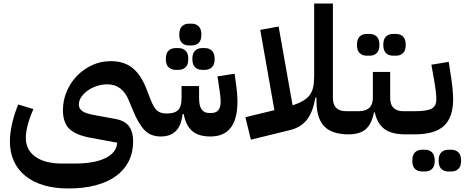

<svg xmlns="http://www.w3.org/2000/svg" viewBox="-20 -760 2628 1086"><path d="M367 306Q289 306 228 288Q167 270 124 235.5Q81 201 58.5 151.5Q36 102 36 39Q36 -6 48.5 -61Q61 -116 83 -169L169 -143Q150 -101 138 -57.5Q126 -14 126 19Q126 88 180 126.5Q234 165 330 165H404Q513 165 576 134.5Q639 104 643 47L491 19Q409 4 372.5 -31Q336 -66 336 -137Q336 -192 357 -242Q378 -292 414.5 -330Q451 -368 500 -391Q549 -414 604 -414Q680 -415 729 -376Q778 -337 810 -253L833 -194Q849 -153 867.5 -135.5Q886 -118 923 -118Q968 -118 987.5 -137.5Q1007 -157 1007 -206V-273H1106V-206Q1106 -161 1120.5 -141Q1135 -121 1163 -121H1176Q1228 -121 1228 -185Q1228 -217 1218 -276L1210 -328L1307 -343L1314 -292Q1323 -232 1323 -185Q1323 12 1170 12Q1102 12 1066.5 -19.5Q1031 -51 1019 -115H1013Q1005 -49 974.5 -18.5Q944 12 889 12Q832 12 797.5 -24Q763 -60 733 -133L709 -191Q691 -236 660.5 -259.5Q630 -283 587 -283Q557 -283 528 -273.5Q499 -264 476.5 -248Q454 -232 440 -211.5Q426 -191 426 -169Q426 -146 445 -132Q464 -118 509 -110L634 -87Q687 -77 710 -45.5Q733 -14 733 40Q733 103 708 152.5Q683 202 636 236Q589 270 521 288Q453 306 367 306ZM1122 -365Q1099 -365 1083.5 -379.5Q1068 -394 1068 -426Q1068 -459 1083.5 -473.5Q1099 -488 1122 -488H1140Q1163 -488 1178.5 -473.5Q1194 -459 1194 -426Q1194 -394 1178.5 -379.5Q1163 -365 1140 -365ZM973 -365Q949 -365 933.5 -379.5Q918 -394 918 -426Q918 -459 933.5 -473.5Q949 -488 973 -488H990Q1014 -488 1029.5 -473.5Q1045 -459 1045 -426Q1045 -394 1029.5 -379.5Q1014 -365 990 -365ZM1048 -503Q1024 -503 1009 -517.5Q994 -532 994 -564Q994 -596 1009 -611Q1024 -626 1048 -626H1065Q1089 -626 1104 -611Q1119 -596 1119 -564Q1119 -532 1104 -517.5Q1089 -503 1065 -503Z M1368 -97 1532 -137 1452 -591 1556 -610 1635 -164Q1671 -176 1694.5 -190Q1718 -204 1732 -223Q1746 -242 1751.5 -267.5Q1757 -293 1757 -329V-740H1863V-206Q1863 -131 1938 -131H1976V-27L1949 0Q1856 -1 1813 -46.5Q1770 -92 1770 -190V-208H1764Q1750 -127 1717 -84Q1684 -41 1624 -25L1399 30Z M1949 -104 1976 -131H2007Q2089 -131 2089 -206V-353H2187V-206Q2187 -131 2262 -131H2300V-27L2273 0Q2196 0 2155 -30Q2114 -60 2100 -124H2095Q2082 -58 2048.5 -29Q2015 0 1949 0ZM2203 -445Q2179 -445 2163.5 -459.5Q2148 -474 2148 -506Q2148 -539 2163.5 -553.5Q2179 -568 2203 -568H2220Q2244 -568 2259.5 -553.5Q2275 -539 2275 -506Q2275 -474 2259.5 -459.5Q2244 -445 2220 -445ZM2054 -445Q2030 -445 2014.5 -459.5Q1999 -474 1999 -506Q1999 -539 2014.5 -553.5Q2030 -568 2054 -568H2071Q2095 -568 2110.5 -553.5Q2126 -539 2126 -506Q2126 -474 2110.5 -459.5Q2095 -445 2071 -445Z M2273 -104 2300 -131H2325Q2395 -131 2421.5 -145.5Q2448 -160 2448 -198Q2448 -214 2445.5 -238.5Q2443 -263 2436 -304L2420 -394L2518 -410L2532 -320Q2537 -286 2540 -253.5Q2543 -221 2543 -198Q2543 -96 2491 -48Q2439 0 2325 0H2273ZM2516 210Q2492 210 2476.5 195.5Q2461 181 2461 149Q2461 116 2476.5 101.5Q2492 87 2516 87H2533Q2557 87 2572.5 101.5Q2588 116 2588 149Q2588 181 2572.5 195.5Q2557 210 2533 210ZM2367 210Q2343 210 2327.5 195.5Q2312 181 2312 149Q2312 116 2327.5 101.5Q2343 87 2367 87H2384Q2408 87 2423.5 101.5Q2439 116 2439 149Q2439 181 2423.5 195.5Q2408 210 2384 210Z"/></svg>

Font: IBM Plex Arabic SemiBold
Style: Regular
Weight: 600
Designer: Mike Abbink, Paul van der Laan, Pieter van Rosmalen, Wael Morcos, Khajak Apelian
Foundry: Bold Monday
Version: Version 1.0